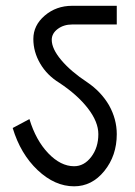

<svg xmlns="http://www.w3.org/2000/svg" viewBox="-20 -657 472 672"><path d="M239.3 -4.9Q171.9 -4.9 111.8 -61.5Q51.8 -118.2 24.4 -209L83 -240.2Q105.5 -166 148.9 -120.6Q192.4 -75.2 239.3 -75.2Q274.4 -75.2 299.3 -107.9Q324.2 -140.6 324.2 -187.5Q324.2 -230.5 287.6 -277.8Q251 -325.2 187.5 -367.2Q144.5 -393.6 120.6 -434.6Q96.7 -475.6 96.7 -520.5Q96.7 -568.4 136.7 -602.5Q176.8 -636.7 232.4 -636.7H388.7V-571.3H232.4Q203.1 -571.3 182.1 -555.7Q161.1 -540 161.1 -517.6Q161.1 -486.3 194.3 -446.8Q227.5 -407.2 285.2 -369.1Q333 -336.9 361.3 -289.1Q388.7 -240.2 388.7 -187.5Q388.7 -112.3 345.2 -58.6Q301.8 -4.9 239.3 -4.9Z"/></svg>

Font: Lohit Marathi
Style: Regular
Weight: 400
Version: 2.94.2